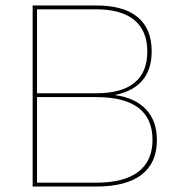

<svg xmlns="http://www.w3.org/2000/svg" viewBox="-20 -680 649 700"><path d="M99 -660H331Q431 -660 482 -617.5Q533 -575 533 -493Q533 -362 401 -334V-333Q473 -323 512.5 -281Q552 -239 552 -169Q552 -86 496 -43Q440 0 331 0H99ZM331 -340Q423 -340 470 -378Q517 -416 517 -492Q517 -568 469.5 -607Q422 -646 331 -646H115V-340ZM331 -14Q432 -14 484 -53.5Q536 -93 536 -170Q536 -248 484.5 -287Q433 -326 331 -326H115V-14Z"/></svg>

Font: Work Sans Hairline
Style: Regular
Weight: 400
Designer: Wei Huang
Foundry: Wei Huang
Version: Version 1.032